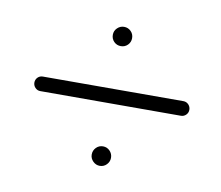

<svg xmlns="http://www.w3.org/2000/svg" viewBox="-46 -459 460 399"><g transform="rotate(10 184.0 -259.5)"><path d="M166.3 -385.6Q166.3 -394.1 172.4 -400Q178.5 -405.9 186.7 -405.9Q195.2 -405.9 201.1 -400Q207 -394.1 207 -385.6Q207 -377 201.1 -371.1Q195.2 -365.2 186.7 -365.2Q178.1 -365.2 172.2 -371.1Q166.3 -377 166.3 -385.6ZM166.3 -133Q166.3 -141.5 172.2 -147.6Q178.1 -153.7 186.7 -153.7Q195.2 -153.7 201.1 -147.6Q207 -141.5 207 -133Q207 -124.8 201.1 -118.7Q195.2 -112.6 186.7 -112.6Q178.5 -112.6 172.4 -118.7Q166.3 -124.8 166.3 -133ZM23 -259.6Q23 -265.9 27.4 -270.4Q31.9 -274.8 38.1 -274.8L334.8 -275.2Q341.1 -275.2 345.6 -270.6Q350 -265.9 350 -259.6Q350 -253.3 345.6 -248.9Q341.1 -244.4 334.8 -244.4L38.1 -244.1Q31.9 -244.1 27.4 -248.7Q23 -253.3 23 -259.6Z"/></g></svg>

Font: 26F Galaxy Sans Ultra Light
Style: Regular
Weight: 200
Designer: C₂₉H₂₅N₃O₅
Version: Version 1.100